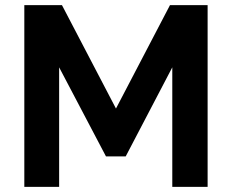

<svg xmlns="http://www.w3.org/2000/svg" viewBox="-20 -730 905 750"><path d="M653 0V-467L471 -119H394L211 -467V0H75V-710H222L433 -306L644 -710H791V0Z"/></svg>

Font: Rising Sun
Style: Bold
Weight: 700
Designer: Matt McInerney, Pablo Impallari, Rodrigo Fuenzalida (Raleway font), Stephen Hutchings (Greek), Cristiano Sobral (main ch
Foundry: The Rising Sun Project Authors
Version: Version 4.327; ttfautohint (v1.8.4.7-5d5b-dirty)